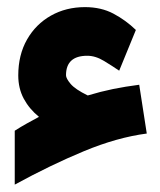

<svg xmlns="http://www.w3.org/2000/svg" viewBox="-20 -451 445 534"><path d="M88.4 -126Q61.5 -147.9 46.1 -176.5Q30.8 -205.1 30.8 -241.2Q30.8 -298.3 55.2 -341.1Q79.6 -383.8 121.6 -407.5Q163.6 -431.2 216.3 -431.2Q261.2 -431.2 295.4 -413.1Q329.6 -395 357.9 -367.7L311.5 -254.4Q293 -267.1 269.3 -281.5Q245.6 -295.9 222.7 -295.9Q163.6 -295.9 163.6 -241.7Q163.6 -232.9 176.3 -217.8Q189 -202.6 224.1 -185.5Q259.8 -196.3 294.4 -203.4Q329.1 -210.4 367.2 -215.3L388.2 -79.6Q305.7 -68.8 213.4 -30.5Q121.1 7.8 21 62.5V-87.4Q37.6 -98.1 55.2 -107.9Q72.8 -117.7 88.4 -126Z"/></svg>

Font: Vazir Black FD
Style: Black-FD
Weight: 900
Designer: Saber Rastikerdar
Foundry: Saber Rastikerdar
Version: Version 30.0.0